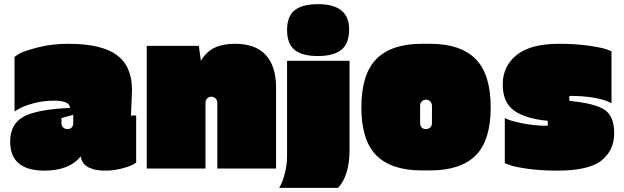

<svg xmlns="http://www.w3.org/2000/svg" viewBox="-20 -812 3004 925"><path d="M616 -378 611 -255 636 -256V-29Q618 -14 574 -2Q530 10 491 10Q452 10 429 3Q406 -4 395 -12.5Q384 -21 378 -32Q369 -48 369 -59Q314 10 194 10Q29 10 29 -130Q29 -214 93 -249.5Q157 -285 317 -292Q317 -327 240 -327Q188 -327 140.5 -314Q93 -301 72 -288L50 -275V-538Q59 -545 77 -555.5Q95 -566 162 -583.5Q229 -601 309 -601Q469 -601 542.5 -547Q616 -493 616 -378ZM333 -219V-259L276 -243V-219Q276 -206 284.5 -198Q293 -190 305.5 -190Q318 -190 325.5 -198Q333 -206 333 -219Z M970 -317V0H687V-591H938L948 -518Q952 -529 966 -545Q980 -561 996 -572Q1040 -601 1113 -601Q1211 -601 1260.5 -547Q1310 -493 1310 -390V0H1027V-317Q1027 -329 1018.5 -337.5Q1010 -346 998 -346Q986 -346 978 -337.5Q970 -329 970 -317Z M1664 -90Q1664 33 1609 93H1325Q1340 70 1351.5 26.5Q1363 -17 1363 -61V-519H1664ZM1512 -792Q1662 -792 1662 -671Q1662 -602 1624.5 -572Q1587 -542 1511.5 -542Q1436 -542 1399.5 -571.5Q1363 -601 1363 -667.5Q1363 -734 1400 -763Q1437 -792 1512 -792Z M2052 9H2012Q1866 9 1793.5 -63Q1721 -135 1721 -295Q1721 -455 1793.5 -528Q1866 -601 2012 -601H2052Q2198 -601 2271 -528Q2344 -455 2344 -295Q2344 -135 2271.5 -63Q2199 9 2052 9ZM2004 -303V-219Q2004 -206 2011.5 -198Q2019 -190 2031.5 -190Q2044 -190 2052.5 -198Q2061 -206 2061 -219V-303Q2061 -315 2052.5 -323.5Q2044 -332 2032 -332Q2020 -332 2012 -323.5Q2004 -315 2004 -303Z M2673 -601Q2752 -601 2815.5 -592Q2879 -583 2903 -574L2926 -565V-315Q2858 -350 2723 -350V-326Q2847 -314 2893 -283Q2939 -252 2939 -170Q2939 -88 2878 -39Q2817 10 2665 10Q2584 10 2521 1Q2458 -8 2435 -17L2412 -26V-243Q2440 -229 2498.5 -217.5Q2557 -206 2619 -206V-230Q2512 -240 2457 -279Q2402 -318 2402 -405.5Q2402 -493 2469 -547Q2536 -601 2673 -601Z"/></svg>

Font: Erica One
Style: Regular
Weight: 400
Designer: Miguel Hernandez
Foundry: Miguel Hernandez
Version: Version 1.003